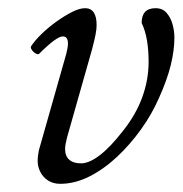

<svg xmlns="http://www.w3.org/2000/svg" viewBox="-20 -436 446 469"><path d="M127 13Q110 13 97.5 5Q85 -3 78.5 -16Q72 -29 72 -42Q72 -50 73 -57Q74 -64 75 -69L142 -305Q143 -310 144.5 -316.5Q146 -323 146 -330Q146 -338 143 -342.5Q140 -347 133 -347Q126 -347 112 -337Q98 -327 76 -305Q73 -302 67 -305.5Q61 -309 57.5 -314.5Q54 -320 56 -323Q65 -337 81.5 -353Q98 -369 117.5 -383Q137 -397 155.5 -406.5Q174 -416 188 -416Q202 -416 209 -405.5Q216 -395 216 -375Q216 -365 213.5 -352Q211 -339 205 -316L144 -101Q142 -93 140.5 -85.5Q139 -78 139 -72Q139 -55 149 -46Q159 -37 178 -37Q198 -37 224 -57Q250 -77 281 -117Q312 -156 327.5 -198.5Q343 -241 343 -285Q343 -314 339 -337.5Q335 -361 326 -380Q326 -416 360 -416Q377 -416 387 -404.5Q397 -393 401.5 -376.5Q406 -360 406 -344Q406 -313 397 -276.5Q388 -240 368 -196Q351 -157 324.5 -120Q298 -83 266 -53Q234 -23 198.5 -5Q163 13 127 13Z"/></svg>

Font: Junicode VF
Style: Italic
Weight: 400
Italic angle: -11°
Designer: Peter S. Baker
Version: Version 2.209